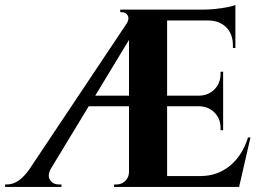

<svg xmlns="http://www.w3.org/2000/svg" viewBox="-44 -738 1035 758"><path d="M944.8 -195.3 899.9 0H406.2L406.7 -9.8H416.5Q436.5 -9.8 450.7 -23.9Q464.8 -38.1 465.3 -58.1V-318.4H306.2L155.8 -70.3Q142.1 -43.5 154.3 -26.4Q166.5 -9.3 189.5 -9.8H198.7V0H-23.9V-9.8H-16.1Q30.3 -9.8 72.3 -70.3L457 -646.5Q467.3 -664.1 460.2 -677Q453.1 -689.9 435.5 -689.9H430.7V-700.2H766.1Q797.4 -700.7 834 -706.3Q870.6 -711.9 885.3 -718.3V-548.3L875.5 -548.8V-559.1Q875.5 -603 849.9 -629.4Q824.2 -655.8 780.3 -657.2H615.7V-360.4H744.1Q780.3 -361.8 803.5 -386Q826.7 -410.2 826.7 -446.3V-454.6L836.9 -455.1V-224.1H826.7V-232.9Q826.7 -268.6 804 -292.5Q781.2 -316.4 745.6 -318.4H615.7V-43H749Q815.4 -43.5 864.3 -84Q913.1 -124.5 935.1 -195.3ZM332 -360.4H465.3V-580.6Z"/></svg>

Font: Cinzel Bold
Style: Regular
Weight: 700
Designer: Natanael Gama
Version: Version 1.001;PS 001.001;hotconv 1.0.56;makeotf.lib2.0.21325